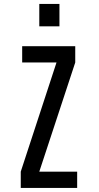

<svg xmlns="http://www.w3.org/2000/svg" viewBox="-20 -928 490 948"><path d="M82.5 0V-80.5L259 -619.5H89.5V-700H351.5V-619.5L174 -80.5H361V0ZM174 -908.5H273.5V-798H174Z"/></svg>

Font: Trispace Condensed
Style: Regular
Weight: 400
Width: 3
Designer: Tyler Finck
Foundry: Etcetera Type Company
Version: Version 1.210; ttfautohint (v1.8.3)